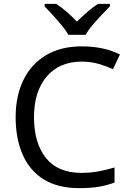

<svg xmlns="http://www.w3.org/2000/svg" viewBox="-20 -964 672 994"><path d="M403 -645Q288 -645 222 -568Q156 -491 156 -357Q156 -224 217.5 -146.5Q279 -69 402 -69Q449 -69 491 -77Q533 -85 573 -97V-19Q533 -4 490.5 3Q448 10 389 10Q280 10 207 -35Q134 -80 97.5 -163Q61 -246 61 -358Q61 -466 100.5 -548.5Q140 -631 217 -677.5Q294 -724 404 -724Q517 -724 601 -682L565 -606Q532 -621 491.5 -633Q451 -645 403 -645ZM334 -784Q321 -807 299 -833.5Q277 -860 253 -886Q229 -912 211 -931V-944H271Q297 -927 325 -903Q353 -879 378 -852Q405 -879 433 -903Q461 -927 487 -944H549V-931Q530 -912 505.5 -886Q481 -860 458.5 -833.5Q436 -807 424 -784Z"/></svg>

Font: Noto Sans Hanunoo
Style: Regular
Weight: 400
Designer: Monotype Design Team
Foundry: Monotype Imaging Inc.
Version: Version 2.003; ttfautohint (v1.8.4.7-5d5b)